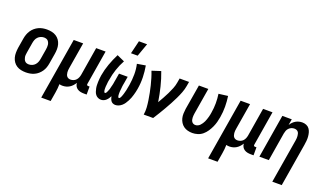

<svg xmlns="http://www.w3.org/2000/svg" viewBox="-86 -1352 3673 2162"><g transform="rotate(20 1750.0 -271.0)"><path d="M206 8Q176 8 147.5 2Q119 -4 95.5 -19Q72 -34 56.5 -56.5Q41 -79 33.5 -106.5Q26 -134 26.5 -163.5Q27 -193 31 -222L51 -342Q55 -367 64 -392Q73 -417 87.5 -439Q102 -461 123 -479Q144 -497 168 -508Q192 -519 217 -523.5Q242 -528 267 -528Q297 -528 325.5 -522Q354 -516 377.5 -501Q401 -486 417 -463.5Q433 -441 440.5 -413.5Q448 -386 447.5 -356.5Q447 -327 442 -298L422 -178Q418 -153 409.5 -128Q401 -103 386 -81Q371 -59 350.5 -41Q330 -23 306 -12Q282 -1 256.5 3.5Q231 8 206 8ZM207 -88Q226 -88 246 -96Q266 -104 280 -119.5Q294 -135 301.5 -154.5Q309 -174 312 -193L332 -313Q334 -327 335 -341Q336 -355 334.5 -368Q333 -381 328 -393Q323 -405 314.5 -414.5Q306 -424 293 -428Q280 -432 266 -432Q247 -432 227.5 -424Q208 -416 193.5 -400.5Q179 -385 172 -365.5Q165 -346 162 -327L142 -207Q140 -193 138.5 -179Q137 -165 139 -152Q141 -139 146 -127Q151 -115 159.5 -105.5Q168 -96 180.5 -92Q193 -88 207 -88Z M467 215 589 -520H702L650 -207Q648 -193 646.5 -180Q645 -167 646.5 -154Q648 -141 651.5 -128.5Q655 -116 663 -106.5Q671 -97 682.5 -92.5Q694 -88 708 -88Q725 -88 742.5 -95Q760 -102 772.5 -115.5Q785 -129 792 -146Q799 -163 802 -180L858 -520H971L903 -108Q902 -104 902.5 -100Q903 -96 905.5 -93Q908 -90 911.5 -89Q915 -88 919 -88H936V8H903Q882 8 862 4Q842 0 825 -11Q808 -22 798.5 -39.5Q789 -57 788 -78Q776 -59 761 -42.5Q746 -26 727.5 -14.5Q709 -3 688 2.5Q667 8 646 8Q636 8 627 7Q618 6 608 3Q608 29 605 55Q602 81 598 107L580 215Z M1246 -600 1284 -757H1382L1326 -600ZM1106 8Q1086 8 1069 -0.5Q1052 -9 1040.5 -23.5Q1029 -38 1023 -56Q1017 -74 1013 -93Q1009 -112 1008.5 -131.5Q1008 -151 1008.5 -170.5Q1009 -190 1011 -210Q1013 -230 1016 -250Q1028 -321 1053 -391Q1078 -461 1112 -528L1203 -487Q1170 -427 1149 -363.5Q1128 -300 1118 -235Q1116 -228 1115 -221.5Q1114 -215 1113 -208Q1112 -201 1111.5 -194Q1111 -187 1110.5 -180.5Q1110 -174 1109 -167Q1108 -160 1107.5 -153Q1107 -146 1107 -139.5Q1107 -133 1107 -126Q1107 -119 1107.5 -112.5Q1108 -106 1109.5 -99.5Q1111 -93 1113.5 -86.5Q1116 -80 1123 -80Q1130 -80 1135 -86.5Q1140 -93 1143 -99.5Q1146 -106 1148.5 -112.5Q1151 -119 1154 -125.5Q1157 -132 1159 -138.5Q1161 -145 1162.5 -152Q1164 -159 1165.5 -165.5Q1167 -172 1169 -179Q1171 -186 1172.5 -192.5Q1174 -199 1175.5 -206Q1177 -213 1178 -219.5Q1179 -226 1180 -233Q1181 -240 1182.5 -246.5Q1184 -253 1185 -260L1198 -338H1302L1289 -260Q1288 -253 1286.5 -246.5Q1285 -240 1284 -233Q1283 -226 1282 -219.5Q1281 -213 1280.5 -206Q1280 -199 1279.5 -192.5Q1279 -186 1278 -179Q1277 -172 1276.5 -165.5Q1276 -159 1275.5 -152Q1275 -145 1275 -138.5Q1275 -132 1275 -125.5Q1275 -119 1275.5 -112.5Q1276 -106 1277 -99.5Q1278 -93 1281 -86.5Q1284 -80 1290 -80Q1297 -80 1302 -86.5Q1307 -93 1310 -99.5Q1313 -106 1315.5 -112.5Q1318 -119 1320.5 -125.5Q1323 -132 1325 -139Q1327 -146 1329 -152.5Q1331 -159 1332.5 -166Q1334 -173 1336 -179.5Q1338 -186 1339.5 -193Q1341 -200 1342 -206.5Q1343 -213 1344.5 -220Q1346 -227 1347 -233.5Q1348 -240 1349.5 -247Q1351 -254 1352 -260Q1362 -324 1362.5 -388Q1363 -452 1349 -511L1450 -528Q1462 -461 1464 -391Q1466 -321 1454 -250Q1451 -230 1446 -210Q1441 -190 1435.5 -170.5Q1430 -151 1422.5 -131.5Q1415 -112 1405 -93Q1395 -74 1383 -56Q1371 -38 1354.5 -23.5Q1338 -9 1318 -0.5Q1298 8 1278 8Q1263 8 1249 2Q1235 -4 1226.5 -15.5Q1218 -27 1213 -41Q1208 -55 1205 -70Q1198 -55 1188 -41Q1178 -27 1165.5 -15.5Q1153 -4 1137 2Q1121 8 1106 8Z M1617 0Q1624 -44 1621 -86.5Q1618 -129 1611.5 -171Q1605 -213 1597 -254Q1589 -295 1579 -335.5Q1569 -376 1557 -416Q1545 -456 1530 -494L1635 -528Q1666 -447 1687 -361Q1708 -275 1722 -187Q1742 -221 1761 -255Q1780 -289 1797 -324Q1814 -359 1828.5 -395Q1843 -431 1849 -468L1858 -520H1971L1962 -468Q1955 -427 1939.5 -386.5Q1924 -346 1905 -306.5Q1886 -267 1865 -228Q1844 -189 1822 -151Q1800 -113 1777 -75Q1754 -37 1730 0Z M2201 8Q2172 8 2145 1Q2118 -6 2096.5 -21.5Q2075 -37 2060.5 -60Q2046 -83 2039.5 -109.5Q2033 -136 2034 -165Q2035 -194 2039 -222L2089 -520H2202L2150 -207Q2148 -194 2147 -181Q2146 -168 2146.5 -155.5Q2147 -143 2150 -131Q2153 -119 2160 -109Q2167 -99 2178 -93.5Q2189 -88 2202 -88Q2217 -88 2231.5 -94.5Q2246 -101 2257 -112.5Q2268 -124 2277 -137.5Q2286 -151 2293 -165.5Q2300 -180 2304.5 -194.5Q2309 -209 2313.5 -223.5Q2318 -238 2321 -253Q2324 -268 2326 -282Q2336 -340 2336 -397Q2336 -454 2328 -508L2438 -522Q2447 -460 2447.5 -396.5Q2448 -333 2437 -268Q2432 -237 2423.5 -205.5Q2415 -174 2401 -143.5Q2387 -113 2368 -84.5Q2349 -56 2323 -34Q2297 -12 2264.5 -2Q2232 8 2201 8Z M2467 215 2589 -520H2702L2650 -207Q2648 -193 2646.5 -180Q2645 -167 2646.5 -154Q2648 -141 2651.5 -128.5Q2655 -116 2663 -106.5Q2671 -97 2682.5 -92.5Q2694 -88 2708 -88Q2725 -88 2742.5 -95Q2760 -102 2772.5 -115.5Q2785 -129 2792 -146Q2799 -163 2802 -180L2858 -520H2971L2903 -108Q2902 -104 2902.5 -100Q2903 -96 2905.5 -93Q2908 -90 2911.5 -89Q2915 -88 2919 -88H2936V8H2903Q2882 8 2862 4Q2842 0 2825 -11Q2808 -22 2798.5 -39.5Q2789 -57 2788 -78Q2776 -59 2761 -42.5Q2746 -26 2727.5 -14.5Q2709 -3 2688 2.5Q2667 8 2646 8Q2636 8 2627 7Q2618 6 2608 3Q2608 29 2605 55Q2602 81 2598 107L2580 215Z M3236 215 3324 -313Q3326 -327 3327 -340Q3328 -353 3326.5 -366Q3325 -379 3322 -391.5Q3319 -404 3311 -413.5Q3303 -423 3291 -427.5Q3279 -432 3265 -432Q3248 -432 3231 -425Q3214 -418 3201 -404.5Q3188 -391 3181.5 -374Q3175 -357 3172 -340L3116 0H3003L3089 -520H3202L3190 -448Q3201 -466 3216 -481.5Q3231 -497 3249 -507.5Q3267 -518 3287 -523Q3307 -528 3327 -528Q3352 -528 3375 -518.5Q3398 -509 3412 -490Q3426 -471 3432.5 -447.5Q3439 -424 3441 -399Q3443 -374 3440.5 -348.5Q3438 -323 3434 -298L3349 215Z"/></g></svg>

Font: Iosevka SS18
Style: Bold Italic
Weight: 700
Italic angle: -9°
Monospace: yes
Designer: Belleve Invis
Foundry: Belleve Invis
Version: Version 25.1.1; ttfautohint (v1.8.4)